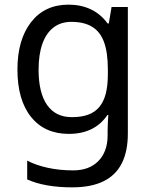

<svg xmlns="http://www.w3.org/2000/svg" viewBox="-20 -566 655 826"><path d="M275 -546Q328 -546 370.5 -526Q413 -506 443 -465H448L460 -536H530V9Q530 85 504 136.5Q478 188 425 214Q372 240 290 240Q232 240 183.5 231.5Q135 223 97 206V125Q135 145 186 156Q237 167 295 167Q364 167 403.5 126.5Q443 86 443 16V-5Q443 -17 444 -39.5Q445 -62 446 -71H442Q414 -30 372.5 -10Q331 10 276 10Q172 10 113.5 -63Q55 -136 55 -267Q55 -395 113.5 -470.5Q172 -546 275 -546ZM287 -472Q242 -472 210.5 -448Q179 -424 162.5 -378Q146 -332 146 -266Q146 -167 182.5 -114.5Q219 -62 289 -62Q330 -62 359 -72.5Q388 -83 407 -105.5Q426 -128 435 -163Q444 -198 444 -246V-267Q444 -340 427.5 -385Q411 -430 376 -451Q341 -472 287 -472Z"/></svg>

Font: umalayalam05
Style: Book
Weight: 400
Designer: Jelle Bosma - Monotype Design Team
Foundry: Monotype Imaging Inc.
Version: Version 2.003